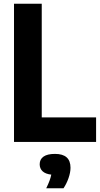

<svg xmlns="http://www.w3.org/2000/svg" viewBox="-20 -760 536 1028"><path d="M55 0V-740H203.5V-131.5H494.5V0ZM357.5 138Q357.5 163.5 346.8 194Q336 224.5 320 248H227.5Q249.5 203.5 254.5 175Q223.5 171.5 208 157Q192.5 142.5 192.5 119.5Q192.5 93 213 78.5Q233.5 64 274.5 64Q357.5 64 357.5 138Z"/></svg>

Font: Encode Sans Condensed
Style: Bold
Weight: 700
Width: 3
Designer: Multiple Designers
Foundry: Impallari Type
Version: Version 2.000